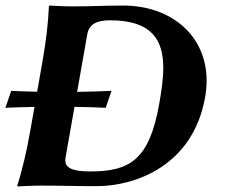

<svg xmlns="http://www.w3.org/2000/svg" viewBox="-30 -668 811 691"><path d="M205.9 -101 238.1 -283.5C278.2 -282.9 318.2 -281.7 350.5 -280L371.3 -341C335.6 -339.2 291.1 -338 247.6 -337.4L284.2 -545C290.4 -580 317 -595 366 -595C518.8 -595 557.6 -521.5 557.6 -424C557.6 -383.6 550.9 -339.1 543 -294C507.4 -92 436.1 -51 295.1 -51C227.2 -51 205 -65.3 205 -91.1C205 -94.3 205.3 -97.5 205.9 -101ZM231.9 -645C197.9 -645 148.4 -648 148.4 -648L145.9 -645C143.8 -588 135.8 -520 122.6 -445L103.7 -337.9C69.5 -338.6 36.1 -339.6 10.3 -341L-10.5 -280C18.4 -281.5 56.2 -282.6 94.1 -283.3L79.4 -200C66.2 -125 49.7 -54 32.1 0L32.6 3C32.6 3 83.1 0 118.1 0C195.7 0 229.7 2 316.8 2C457.8 2 664.8 -72 708.2 -318C711.8 -338.5 713.6 -358.3 713.6 -377.4C713.6 -540.9 585.4 -648 413.4 -648C342.8 -648 302.5 -645 231.9 -645Z"/></svg>

Font: Linux Biolinum O 
Style: Bold Italic
Weight: 700
Designer: Philipp H. Poll
Foundry: Philipp H. Poll
Version: Version 1.3.2